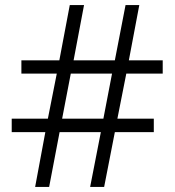

<svg xmlns="http://www.w3.org/2000/svg" viewBox="-20 -734 686 754"><path d="M476 -445H619V-497H486L527 -714H473L431 -497H269L310 -714H254L213 -497H64V-445H203L168 -268H26V-215H158L118 0H173L214 -215H376L334 0H389L431 -215H584V-268H441ZM224 -268 258 -445H420L386 -268Z"/></svg>

Font: Noto Sans Syriac Light
Style: Regular
Weight: 300
Designer: Patrick Giasson and the Monotype Design Team
Foundry: Monotype Imaging Inc.
Version: Version 3.000